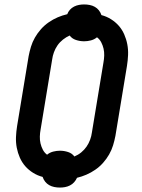

<svg xmlns="http://www.w3.org/2000/svg" viewBox="-20 -800 640 865"><path d="M250 45Q237 45 224.5 42.5Q212 40 201.5 34Q191 28 183.5 18.5Q176 9 172 -3Q149 -9 129 -21.5Q109 -34 94 -51Q79 -68 69.5 -89.5Q60 -111 55.5 -134.5Q51 -158 52 -182.5Q53 -207 57 -232L109 -547Q113 -568 119.5 -589.5Q126 -611 137.5 -631Q149 -651 164.5 -668.5Q180 -686 199.5 -699.5Q219 -713 240 -722Q261 -731 283 -736Q287 -747 295 -756Q303 -765 314 -770.5Q325 -776 336.5 -778Q348 -780 359 -780Q372 -780 384.5 -777.5Q397 -775 407.5 -769Q418 -763 425.5 -753.5Q433 -744 437 -732Q460 -726 480 -713.5Q500 -701 515 -684Q530 -667 539.5 -645.5Q549 -624 553.5 -600.5Q558 -577 557 -552.5Q556 -528 552 -503L500 -188Q496 -167 489.5 -145.5Q483 -124 471.5 -104Q460 -84 444.5 -66.5Q429 -49 409.5 -35.5Q390 -22 369 -13Q348 -4 327 1Q322 12 314 21Q306 30 295 35.5Q284 41 272.5 43Q261 45 250 45ZM315 -95Q332 -102 346 -113.5Q360 -125 370 -139.5Q380 -154 386 -170.5Q392 -187 394 -203L446 -518Q449 -534 449.5 -550Q450 -566 446.5 -581Q443 -596 436 -609.5Q429 -623 417 -632Q405 -622 389.5 -618Q374 -614 359 -614Q340 -614 322 -620Q304 -626 294 -640Q278 -633 263.5 -621.5Q249 -610 239 -595.5Q229 -581 223 -564.5Q217 -548 215 -532L163 -217Q160 -201 159.5 -185Q159 -169 162.5 -154Q166 -139 173 -125.5Q180 -112 192 -103Q204 -113 219.5 -117Q235 -121 250 -121Q269 -121 287 -115Q305 -109 315 -95Z"/></svg>

Font: Iosevka Aile Semibold
Style: Italic
Weight: 600
Italic angle: -9°
Designer: Belleve Invis
Foundry: Belleve Invis
Version: Version 31.1.0; ttfautohint (v1.8.4)